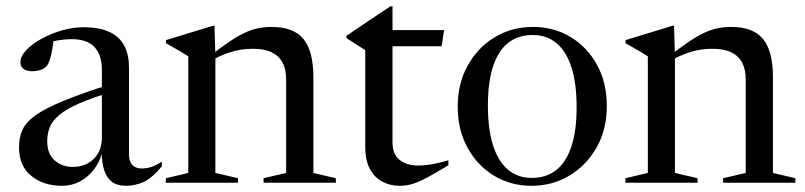

<svg xmlns="http://www.w3.org/2000/svg" viewBox="-20 -590 2601 620"><path d="M341 -319.5 347 -295Q279 -275 236.8 -256.5Q194.5 -238 172 -219.2Q149.5 -200.5 141 -179.8Q132.5 -159 132.5 -134Q132.5 -93 156.5 -72Q180.5 -51 215 -51Q242.5 -51 263.5 -62.5Q284.5 -74 296.8 -95.2Q309 -116.5 309 -146V-364.5Q309 -412.5 285.2 -438Q261.5 -463.5 212 -463.5Q189.5 -463.5 166 -459.5Q142.5 -455.5 127.5 -448L153.5 -468.5Q152 -451 149 -432.5Q146 -414 141.5 -399Q137 -384 130.5 -376.5Q123.5 -368.5 110.8 -364.2Q98 -360 84 -360Q67 -360 56.5 -367.2Q46 -374.5 46 -389Q46 -408.5 65 -428.5Q84 -448.5 114.2 -465Q144.5 -481.5 180 -491.8Q215.5 -502 248.5 -502Q302.5 -502 334.8 -486.2Q367 -470.5 381.8 -441.5Q396.5 -412.5 396.5 -373V-92Q396.5 -75.5 401.8 -65.5Q407 -55.5 416.2 -50.8Q425.5 -46 438 -46Q453.5 -46 469.5 -51.2Q485.5 -56.5 502.5 -68V-52.5Q469 -13 441.8 -1.5Q414.5 10 387 10Q358.5 10 341.5 -2.8Q324.5 -15.5 316.8 -39.5Q309 -63.5 308 -97L310 -98Q302 -67 283.2 -42.5Q264.5 -18 238 -4Q211.5 10 180 10Q120.5 10 81 -22Q41.5 -54 41.5 -114.5Q41.5 -146.5 52.8 -171.2Q64 -196 95.5 -218.2Q127 -240.5 186.2 -264.8Q245.5 -289 341 -319.5Z M675.5 -411V-31.5L748.5 -14.5V0H515.5V-14.5L588 -31.5V-408Q580 -413.5 565 -422.5Q550 -431.5 516 -450.5V-460.5L668.5 -507H672.5ZM831 -14.5 904 -31.5V-334Q904 -366.5 892.2 -388.2Q880.5 -410 857 -421.2Q833.5 -432.5 796.5 -432.5Q757 -432.5 721.8 -420.8Q686.5 -409 665.5 -395.5L656 -407.5Q692 -436 719.8 -454.8Q747.5 -473.5 770 -484Q792.5 -494.5 813.5 -498.8Q834.5 -503 857.5 -503Q928.5 -503 960.2 -463.8Q992 -424.5 992 -340V-31.5L1064.5 -14.5V0H831Z M1247.5 -128.5Q1247.5 -92.5 1270 -74Q1292.5 -55.5 1330.5 -55.5Q1351.5 -55.5 1374.8 -59.5Q1398 -63.5 1428 -72.5V-56.5Q1385.5 -30.5 1358.2 -16Q1331 -1.5 1311.2 4.2Q1291.5 10 1270.5 10Q1241 10 1215.8 -2.8Q1190.5 -15.5 1175 -43.2Q1159.5 -71 1159.5 -115V-428L1098.5 -467V-474Q1104.5 -478.5 1114.8 -485.2Q1125 -492 1138.2 -501Q1151.5 -510 1167.5 -520.8Q1183.5 -531.5 1202 -544Q1220.5 -556.5 1240.5 -569.5H1247.5V-475.5ZM1217 -440.5V-493H1414L1406 -440.5Z M1698 -15.5Q1744 -15.5 1776.2 -41Q1808.5 -66.5 1825.2 -117.2Q1842 -168 1842 -243.5Q1842 -320 1825.5 -372Q1809 -424 1777.2 -450.5Q1745.5 -477 1699.5 -477Q1653.5 -477 1621.2 -451.8Q1589 -426.5 1572.2 -375.8Q1555.5 -325 1555.5 -249.5Q1555.5 -173 1572 -121Q1588.5 -69 1620.2 -42.2Q1652 -15.5 1698 -15.5ZM1696.5 10Q1629.5 10 1575.5 -22.5Q1521.5 -55 1489.8 -113Q1458 -171 1458 -245.5Q1458 -321 1490.8 -379.2Q1523.5 -437.5 1578.2 -470.2Q1633 -503 1701 -503Q1769 -503 1823 -470.2Q1877 -437.5 1908.2 -380Q1939.5 -322.5 1939.5 -247Q1939.5 -172 1906.5 -113.8Q1873.5 -55.5 1818.5 -22.8Q1763.5 10 1696.5 10Z M2159.5 -411V-31.5L2232.5 -14.5V0H1999.5V-14.5L2072 -31.5V-408Q2064 -413.5 2049 -422.5Q2034 -431.5 2000 -450.5V-460.5L2152.5 -507H2156.5ZM2315 -14.5 2388 -31.5V-334Q2388 -366.5 2376.2 -388.2Q2364.5 -410 2341 -421.2Q2317.5 -432.5 2280.5 -432.5Q2241 -432.5 2205.8 -420.8Q2170.5 -409 2149.5 -395.5L2140 -407.5Q2176 -436 2203.8 -454.8Q2231.5 -473.5 2254 -484Q2276.5 -494.5 2297.5 -498.8Q2318.5 -503 2341.5 -503Q2412.5 -503 2444.2 -463.8Q2476 -424.5 2476 -340V-31.5L2548.5 -14.5V0H2315Z"/></svg>

Font: Newsreader 60pt
Style: Regular
Weight: 400
Designer: Hugues Gentile
Foundry: Production Type
Version: Version 1.003